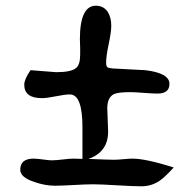

<svg xmlns="http://www.w3.org/2000/svg" viewBox="-20 -681 647 673"><path d="M305 -35Q283 -35 239 -32.5Q195 -30 173 -30Q138 -30 101 -43Q51 -59 51 -86Q51 -125 98 -125Q109 -125 130.5 -122Q152 -119 162 -119Q175 -119 200 -122Q225 -125 238 -125Q252 -125 269 -124Q269 -128 269 -235Q269 -350 225 -350Q208 -350 176 -343.5Q144 -337 127 -337Q65 -337 65 -384Q65 -403 87 -435Q171 -428 177 -428Q230 -428 247 -443Q261 -454 261 -490Q261 -496 261 -514Q260 -532 260 -543Q260 -661 316 -661Q343 -661 358 -639Q370 -619 370 -591Q370 -569 361 -526.5Q352 -484 352 -462Q352 -449 356.5 -445.5Q361 -442 375 -441Q432 -438 489 -435Q574 -425 574 -387Q574 -353 532 -353Q516 -353 484 -355.5Q452 -358 436 -358Q394 -358 379 -351Q356 -339 356 -301Q356 -288 357.5 -261Q359 -234 359 -220Q359 -148 290 -124Q361 -121 380 -121Q391 -121 412.5 -123Q434 -125 444 -125Q491 -125 589 -94Q558 -60 539 -47Q510 -28 476 -28Q447 -28 390 -31.5Q333 -35 305 -35Z"/></svg>

Font: Wortlaut AH
Style: SemiBold
Weight: 600
Designer: Andreas Höfeld
Foundry: Fontgrube AH
Version: Version 2.59